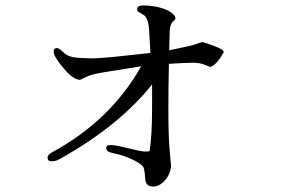

<svg xmlns="http://www.w3.org/2000/svg" viewBox="-20 -641 1040 707"><path d="M201 -56Q186 -47 170.5 -47Q155 -47 155 -61Q155 -71 173 -81Q387 -197 500 -397Q416 -383 366.5 -375.5Q317 -368 296.5 -357.5Q276 -347 275 -347Q250 -347 215 -388.5Q180 -430 178 -447Q176 -464 190 -464Q198 -464 215 -447Q232 -430 269.5 -428Q307 -426 322 -426Q337 -426 394 -431L534 -446Q532 -483 529 -530.5Q526 -578 507 -587L486 -600Q485 -604 485 -607Q485 -621 507 -621Q529 -621 552 -617Q603 -607 622 -584Q626 -579 626 -574.5Q626 -570 621 -565Q607 -556 605 -529L603 -456Q685 -472 703 -479Q721 -486 725 -486Q729 -486 766.5 -472.5Q804 -459 804 -449Q804 -448 803 -447Q778 -403 756 -395Q753 -394 735 -402Q717 -410 690.5 -410Q664 -410 602 -406Q600 -328 600 -233.5Q600 -139 605 -84.5Q610 -30 610 -27Q606 -1 593 16Q571 46 543.5 46Q516 46 514.5 16Q513 -14 508 -26Q496 -41 463.5 -55.5Q431 -70 405.5 -75Q380 -80 375.5 -85.5Q371 -91 371 -96Q371 -107 388 -107Q405 -107 452.5 -95Q500 -83 514 -83Q528 -83 531 -85Q540 -143 540 -242V-330Q419 -178 201 -56Z"/></svg>

Font: Sawarabi Mincho
Style: Regular
Weight: 400
Version: Version 1.00